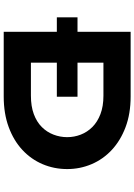

<svg xmlns="http://www.w3.org/2000/svg" viewBox="139 -880 740 1059"><g transform="rotate(90 509.5 -350.0)"><path d="M75 -293V-407H513V-293ZM155 0V-700H512Q607 -700 681 -672Q755 -644 806.5 -596Q858 -548 885 -484.5Q912 -421 912 -350Q912 -278 885 -214.5Q858 -151 806.5 -103Q755 -55 680.5 -27.5Q606 0 512 0ZM325 -116 302 -150H507Q566 -150 609 -166Q652 -182 680 -210Q708 -238 722 -274.5Q736 -311 736 -350Q736 -389 722 -425Q708 -461 680 -489Q652 -517 609 -533.5Q566 -550 507 -550H299L325 -582Z"/></g></svg>

Font: Lexend Tera
Style: Bold
Weight: 700
Designer: Bonnie Shaver-Troup, Thomas Jockin
Foundry: Lexend
Version: Version 1.007